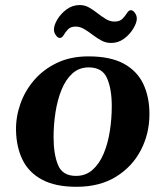

<svg xmlns="http://www.w3.org/2000/svg" viewBox="-20 -715 645 749"><path d="M42.5 -206.1Q41.5 -258.8 59.6 -310.1Q77.6 -361.3 113.8 -403.1Q149.9 -444.8 202.9 -470Q255.9 -495.1 324.7 -495.1Q410.6 -495.1 462.9 -466.6Q515.1 -438 539.1 -387.2Q563 -336.4 563 -270Q563 -193.8 529.5 -129.4Q496.1 -64.9 432.6 -25.6Q369.1 13.7 278.3 13.7Q195.8 13.7 144 -14.2Q92.3 -42 68.1 -91.3Q43.9 -140.6 42.5 -206.1ZM276.4 -28.8Q314.5 -28.8 341.1 -52.5Q367.7 -76.2 384.3 -115.5Q400.9 -154.8 408.4 -203.1Q416 -251.5 416 -300.8Q416 -368.2 397.5 -410.2Q378.9 -452.1 326.2 -452.1Q288.6 -452.1 262.5 -428.5Q236.3 -404.8 220.2 -365.2Q204.1 -325.7 196.5 -277.1Q189 -228.5 189 -179.7Q189 -113.3 206.5 -71Q224.1 -28.8 276.4 -28.8ZM413.6 -547.4Q393.1 -547.4 375.2 -557.1Q357.4 -566.9 340.8 -579.6Q324.2 -592.3 308.1 -601.8Q292 -611.3 274.9 -611.3Q255.4 -611.3 245.1 -600.3Q234.9 -589.4 228.5 -578.1Q222.2 -566.9 212.9 -566.9Q205.6 -566.9 198 -577.4Q190.4 -587.9 190.4 -599.6Q190.4 -616.7 203.6 -638.9Q216.8 -661.1 239.5 -678.2Q262.2 -695.3 291 -695.3Q311 -695.3 327.9 -685.5Q344.7 -675.8 360.8 -663.1Q377 -650.4 393.1 -640.6Q409.2 -630.9 427.2 -630.9Q447.3 -630.9 458 -642.1Q468.8 -653.3 475.6 -664.3Q482.4 -675.3 490.7 -675.3Q498.5 -675.3 506.1 -665Q513.7 -654.8 513.7 -642.6Q513.7 -626.5 500.2 -603.8Q486.8 -581.1 464.1 -564.2Q441.4 -547.4 413.6 -547.4Z"/></svg>

Font: Gelasio SemiBold
Style: Italic
Weight: 600
Italic angle: -8.5°
Designer: Eben Sorkin
Foundry: Eben Sorkin
Version: Version 1.008